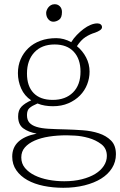

<svg xmlns="http://www.w3.org/2000/svg" viewBox="-20 -641 570 911"><path d="M247 -460Q283 -460 318 -441Q329 -459 344.5 -475Q360 -491 376.5 -503.5Q393 -516 410 -523Q427 -530 442 -530Q452 -530 458 -525Q464 -520 464 -512Q464 -504 454.5 -497.5Q445 -491 431 -486Q407 -479 385.5 -465Q364 -451 345 -422Q372 -400 388.5 -368.5Q405 -337 405 -301Q405 -270 393.5 -240.5Q382 -211 359.5 -188Q337 -165 304.5 -151Q272 -137 231 -137Q212 -137 193.5 -140Q175 -143 158 -150Q132 -139 120 -128.5Q108 -118 108 -95Q108 -72 119.5 -59Q131 -46 153.5 -39Q176 -32 210.5 -30Q245 -28 292 -27Q330 -26 372 -23Q414 -20 449 -8.5Q484 3 507 26Q530 49 530 91Q530 127 511.5 156.5Q493 186 460 206.5Q427 227 381 238.5Q335 250 280 250Q231 250 187 241Q143 232 110 213.5Q77 195 57.5 167Q38 139 38 102Q38 16 154 -7Q115 -14 90.5 -32Q66 -50 66 -89Q66 -118 81.5 -134.5Q97 -151 128 -165Q96 -186 80.5 -221Q65 -256 65 -294Q65 -330 78 -360Q91 -390 114.5 -412.5Q138 -435 171.5 -447.5Q205 -460 247 -460ZM297 1Q252 1 213 7Q174 13 144.5 26Q115 39 98 58.5Q81 78 81 106Q81 135 98.5 156Q116 177 144.5 191Q173 205 209.5 212Q246 219 285 219Q331 219 368.5 209.5Q406 200 432 184Q458 168 472.5 146Q487 124 487 99Q487 63 460.5 43Q434 23 400 13.5Q366 4 335.5 2.5Q305 1 297 1ZM239 -430Q178 -430 143 -392.5Q108 -355 108 -292Q108 -232 139.5 -199.5Q171 -167 230 -167Q291 -167 326.5 -202.5Q362 -238 362 -301Q362 -361 330 -395.5Q298 -430 239 -430ZM199 -580Q199 -585 201.5 -592Q204 -599 209 -605.5Q214 -612 221.5 -616.5Q229 -621 240 -621Q254 -621 264 -611Q274 -601 274 -584Q274 -557 260.5 -547.5Q247 -538 233 -538Q219 -538 209 -550Q199 -562 199 -580Z"/></svg>

Font: Life Savers
Style: Regular
Weight: 400
Designer: Pablo Impallari, Rodrigo Fuenzalida, Brenda Gallo
Foundry: Pablo Impallari, Rodrigo Fuenzalida, Brenda Gallo
Version: Version 3.001; ttfautohint (v0.95) -l 8 -r 50 -G 200 -x 14 -